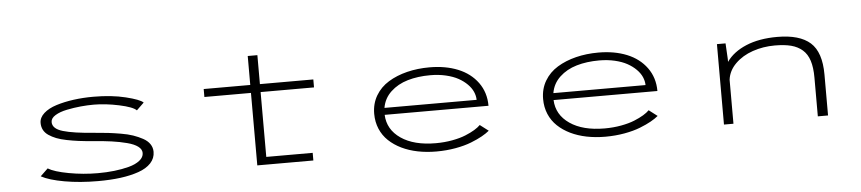

<svg xmlns="http://www.w3.org/2000/svg" viewBox="-42 -929 5334 1189"><g transform="rotate(-5 2625.0 -334.5)"><path d="M528 11Q415 11 320 -5.8Q225 -22.5 176 -49.5L223 -94.5Q261 -71 350.5 -54.5Q440 -38 531 -38Q584 -38 632.8 -43.5Q681.5 -49 724 -60.2Q766.5 -71.5 792 -91.8Q817.5 -112 817.5 -138.5Q817.5 -161.5 794.2 -179Q771 -196.5 726.8 -208Q682.5 -219.5 632.5 -226.5Q582.5 -233.5 516 -238.5Q467 -242.5 430 -247.2Q393 -252 355.5 -259.5Q318 -267 292 -277.2Q266 -287.5 245.2 -301.5Q224.5 -315.5 214.2 -335Q204 -354.5 204 -378.5Q204 -412 233.5 -438.5Q263 -465 312.2 -480.5Q361.5 -496 420.2 -504Q479 -512 543.5 -512Q656 -512 743.5 -490.5Q831 -469 851 -449L805 -404.5Q783 -427 698.8 -445Q614.5 -463 541.5 -463Q502.5 -463 460.5 -459Q418.5 -455 374 -446Q329.5 -437 301 -419.5Q272.5 -402 272.5 -378Q272.5 -336.5 336.5 -317.5Q400.5 -298.5 534 -288.5Q579 -285 614.8 -280.8Q650.5 -276.5 693.8 -269.2Q737 -262 768.8 -251Q800.5 -240 828.2 -225Q856 -210 870.8 -188.2Q885.5 -166.5 885.5 -140Q885.5 -100 857.8 -70Q830 -40 780.2 -22.8Q730.5 -5.5 667.8 2.8Q605 11 528 11Z M1228.5 -450.5V-500H1518V-680H1578V-500H1910V-450.5H1578V-47.5H1866.5V0H1518V-450.5Z M2964.5 -89Q2946 -73.5 2918 -57.8Q2890 -42 2848.8 -25.8Q2807.5 -9.5 2750.5 0.8Q2693.5 11 2631.5 11Q2570 11 2515.2 0Q2460.5 -11 2415.2 -33Q2370 -55 2336.8 -86.5Q2303.5 -118 2285.2 -161Q2267 -204 2267 -255Q2267 -318 2296.5 -367.8Q2326 -417.5 2376.8 -448.5Q2427.5 -479.5 2492.8 -495.8Q2558 -512 2632.5 -512Q2732 -512 2809.2 -480.8Q2886.5 -449.5 2931.5 -387.8Q2976.5 -326 2976.5 -243H2331Q2335 -151 2415.5 -95.8Q2496 -40.5 2631.5 -40.5Q2685.5 -40.5 2734.2 -49.5Q2783 -58.5 2817.2 -72.5Q2851.5 -86.5 2875 -100.8Q2898.5 -115 2912 -129ZM2633.5 -463Q2555.5 -463 2492.8 -444.5Q2430 -426 2386.8 -385.5Q2343.5 -345 2333.5 -286H2906.5Q2906 -311.5 2895 -336.5Q2884 -361.5 2861.2 -384.2Q2838.5 -407 2806.8 -424.5Q2775 -442 2730.2 -452.5Q2685.5 -463 2633.5 -463Z M4014.5 -89Q3996 -73.5 3968 -57.8Q3940 -42 3898.8 -25.8Q3857.5 -9.5 3800.5 0.8Q3743.5 11 3681.5 11Q3620 11 3565.2 0Q3510.5 -11 3465.2 -33Q3420 -55 3386.8 -86.5Q3353.5 -118 3335.2 -161Q3317 -204 3317 -255Q3317 -318 3346.5 -367.8Q3376 -417.5 3426.8 -448.5Q3477.5 -479.5 3542.8 -495.8Q3608 -512 3682.5 -512Q3782 -512 3859.2 -480.8Q3936.5 -449.5 3981.5 -387.8Q4026.5 -326 4026.5 -243H3381Q3385 -151 3465.5 -95.8Q3546 -40.5 3681.5 -40.5Q3735.5 -40.5 3784.2 -49.5Q3833 -58.5 3867.2 -72.5Q3901.5 -86.5 3925 -100.8Q3948.5 -115 3962 -129ZM3683.5 -463Q3605.5 -463 3542.8 -444.5Q3480 -426 3436.8 -385.5Q3393.5 -345 3383.5 -286H3956.5Q3956 -311.5 3945 -336.5Q3934 -361.5 3911.2 -384.2Q3888.5 -407 3856.8 -424.5Q3825 -442 3780.2 -452.5Q3735.5 -463 3683.5 -463Z M4419 0V-500H4472.5L4478 -402V-384.5Q4519.5 -444 4600.5 -478Q4681.5 -512 4794.5 -512Q4933.5 -512 4999.8 -452.8Q5066 -393.5 5066 -254.5V0H5002.5V-240.5Q5002.5 -303.5 4989 -346Q4975.5 -388.5 4946.5 -413.8Q4917.5 -439 4876.2 -449.8Q4835 -460.5 4775 -460.5Q4702 -460.5 4637.2 -438.2Q4572.5 -416 4528.8 -372.8Q4485 -329.5 4478 -273.5V0Z"/></g></svg>

Font: League Mono Extended UltraLight
Style: Regular
Weight: 200
Width: 9
Designer: Tyler Finck
Foundry: The League of Moveable Type / Tyler Finck
Version: Version 2.210